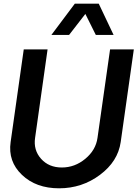

<svg xmlns="http://www.w3.org/2000/svg" viewBox="-20 -1020 764 1050"><path d="M389.2 -1000H520L601.1 -829.1H503.9L446.8 -943.8L357.9 -829.1H261.2ZM303.2 9.8Q177.2 9.8 100.1 -63.7Q22.9 -137.2 38.1 -243.2L109.9 -750H240.2L171.9 -266.1Q162.1 -199.2 204.6 -151.6Q247.1 -104 318.1 -104Q389.2 -104 446.5 -151.6Q503.9 -199.2 513.2 -266.1L582 -750H711.9L640.1 -243.2Q625 -137.2 526.6 -63.7Q428.2 9.8 303.2 9.8Z"/></svg>

Font: Oakes Grotesk
Style: SemiBold Italic
Weight: 600
Designer: Samuel Oakes
Foundry: Samuel Oakes
Version: Version 1.0 | wf-rip DC20170320